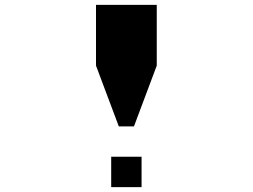

<svg xmlns="http://www.w3.org/2000/svg" viewBox="-20 -770 1040 790"><path d="M437.5 0V-125H562.5V0ZM625 -750V-500L531.2 -250H468.8L375 -500V-750Z"/></svg>

Font: Xanmono
Style: Regular
Weight: 400
Designer: GGBotNet
Foundry: GGBotNet
Version: 1.00